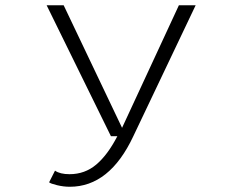

<svg xmlns="http://www.w3.org/2000/svg" viewBox="-20 -520 890 733"><path d="M223 -500 446 -32 663 -500H727L489 0Q398.5 193 246.5 193Q222.5 193 197.8 187Q173 181 167.5 176L190 131.5Q209 145 245.5 145Q304 145 347.5 108.2Q391 71.5 428 0H403.5L158 -500Z"/></svg>

Font: League Mono Wide UltraLight
Style: Regular
Weight: 200
Width: 8
Designer: Tyler Finck
Foundry: The League of Moveable Type / Tyler Finck
Version: Version 2.210